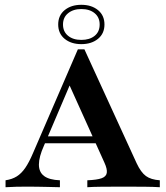

<svg xmlns="http://www.w3.org/2000/svg" viewBox="-20 -783 696 803"><path d="M3.2 0V-29Q30.6 -33.1 50 -45.2Q69.4 -57.3 85.5 -80.6Q101.6 -104 117.7 -141.9L305.6 -576.6H333.1L551.6 -100Q569.4 -62.1 590.3 -46.8Q611.3 -31.5 648.4 -29V0Q623.4 -1.6 585.9 -2Q548.4 -2.4 499.2 -2.4Q444.4 -2.4 405.6 -2Q366.9 -1.6 345.2 0V-29Q385.5 -30.6 404.8 -37.5Q424.2 -44.4 426.6 -60.1Q429 -75.8 416.9 -102.4L263.7 -441.9L282.3 -451.6L163.7 -173.4Q142.7 -126.6 142.7 -94.8Q142.7 -62.9 164.5 -46.8Q186.3 -30.6 230.6 -29V0Q203.2 -0.8 180.6 -1.2Q158.1 -1.6 138.7 -2Q119.4 -2.4 99.2 -2.4Q73.4 -2.4 50 -2Q26.6 -1.6 3.2 0ZM150.8 -183.9 163.7 -212.9H412.9L425.8 -183.9ZM320.2 -598.4Q277.4 -598.4 250.4 -620.6Q223.4 -642.7 223.4 -680.6Q223.4 -718.5 250.4 -740.7Q277.4 -762.9 320.2 -762.9Q362.9 -762.9 389.9 -740.7Q416.9 -718.5 416.9 -680.6Q416.9 -642.7 389.9 -620.6Q362.9 -598.4 320.2 -598.4ZM320.2 -616.1Q354.8 -616.1 375.8 -633.1Q396.8 -650 396.8 -680.6Q396.8 -710.5 375.8 -727.8Q354.8 -745.2 320.2 -745.2Q286.3 -745.2 264.9 -727.8Q243.5 -710.5 243.5 -680.6Q243.5 -650.8 264.5 -633.5Q285.5 -616.1 320.2 -616.1Z"/></svg>

Font: Playfair
Style: Bold
Weight: 700
Designer: Claus Eggers Sørensen
Foundry: Claus Eggers Sørensen
Version: Version 2.001;gftools[0.9.30]